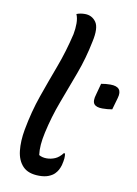

<svg xmlns="http://www.w3.org/2000/svg" viewBox="-87 -814 630 885"><g transform="rotate(10 228.5 -371.5)"><path d="M202 -656Q207 -682 207 -707Q207 -732 199 -750Q216 -757 238 -757Q271 -757 290 -730.5Q309 -704 294 -637Q278 -557 250.5 -483Q223 -409 195.5 -336Q168 -263 151 -186Q144 -154 142 -128.5Q140 -103 143 -80Q158 -71 179 -71Q199 -71 218 -79Q237 -87 253 -108H259Q261 -97 260 -84.5Q259 -72 254 -52Q250 -39 244.5 -29Q239 -19 230 -10Q220 0 202.5 7Q185 14 159 14Q108 14 82.5 -12.5Q57 -39 52 -84Q47 -129 57 -184Q73 -271 99.5 -346.5Q126 -422 154 -496.5Q182 -571 202 -656ZM438 -346Q428 -344 415.5 -343Q403 -342 392 -342Q363 -342 353 -355.5Q343 -369 353 -401L367 -453Q378 -455 388.5 -456Q399 -457 410 -457Q470 -457 454 -402Z"/></g></svg>

Font: Recursive Sn Csl St
Style: Italic
Weight: 400
Italic angle: -15°
Version: Version 1.079;hotconv 1.0.112;makeotfexe 2.5.65598; ttfautoh